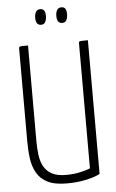

<svg xmlns="http://www.w3.org/2000/svg" viewBox="-59 -917 586 968"><g transform="rotate(-5 233.5 -433.5)"><path d="M240 10Q178 10 142 -8.5Q106 -27 88 -59Q70 -91 64.5 -132Q59 -173 59 -219V-687Q59 -694 61 -696.5Q63 -699 72.5 -699.5Q82 -700 105 -700V-218Q105 -181 109 -147.5Q113 -114 127 -88Q141 -62 168 -47.5Q195 -33 240 -33Q277 -33 311.5 -40.5Q346 -48 362 -56V-688Q362 -695 364.5 -697Q367 -699 376.5 -699.5Q386 -700 408 -700V-24Q388 -11 341 -0.5Q294 10 240 10ZM179 -798Q165 -799 159 -808.5Q153 -818 153 -838Q154 -857 161 -867Q168 -877 182 -877Q196 -877 202 -867.5Q208 -858 208 -838Q207 -819 200.5 -808.5Q194 -798 179 -798ZM286 -798Q272 -799 266 -808.5Q260 -818 260 -838Q261 -857 268 -867Q275 -877 289 -877Q303 -877 309 -867.5Q315 -858 315 -838Q314 -819 307.5 -808.5Q301 -798 286 -798Z"/></g></svg>

Font: Yanone Kaffeesatz Light
Style: Regular
Weight: 300
Designer: Yanone (Cyrillic: Daniel Pouzeot, Huerta Tipografica, and Cyreal)
Foundry: Yanone
Version: Version 2.003